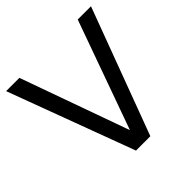

<svg xmlns="http://www.w3.org/2000/svg" viewBox="-178 -830 978 978"><g transform="rotate(-45 310.5 -341.0)"><path d="M310.1 -95.5 100.3 -681.9H4.6L258.3 0H361.8L616 -681.9H520.5Z"/></g></svg>

Font: Estedad-FD-VF Thin
Style: Regular
Weight: 100
Designer: Amin Abedi
Version: Version 5.0